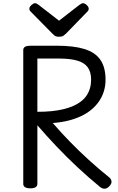

<svg xmlns="http://www.w3.org/2000/svg" viewBox="-20 -1160 734 1197"><path d="M169 14Q147 14 136 7Q125 0 125 -14V-848Q125 -862 136.5 -868.5Q148 -875 170 -875H334Q439 -875 506 -854.5Q573 -834 605.5 -787.5Q638 -741 638 -663Q638 -626 628 -592.5Q618 -559 598.5 -530Q579 -501 551 -477.5Q523 -454 486.5 -436.5Q450 -419 405.5 -408Q361 -397 309 -393Q360 -334 416.5 -276Q473 -218 534 -162.5Q595 -107 661 -54Q672 -46 675 -30.5Q678 -15 659 4Q646 16 632 16.5Q618 17 603 5Q531 -54 462.5 -118Q394 -182 331.5 -248Q269 -314 213 -379V-14Q213 0 202 7Q191 14 169 14ZM213 -463Q261 -463 301.5 -467Q342 -471 376.5 -479.5Q411 -488 438 -500Q465 -512 486 -528.5Q507 -545 520.5 -565.5Q534 -586 541 -610.5Q548 -635 548 -663Q548 -712 526.5 -741Q505 -770 460.5 -782.5Q416 -795 348 -795H213ZM498 -1140Q508 -1140 520.5 -1128.5Q533 -1117 533 -1106Q533 -1104 532.5 -1100Q532 -1096 527 -1090L392 -951Q385 -945 376.5 -938Q368 -931 348 -931Q329 -931 320.5 -938Q312 -945 306 -951L169 -1090Q164 -1096 163.5 -1100Q163 -1104 163 -1106Q163 -1117 176 -1128.5Q189 -1140 198 -1140Q205 -1140 210.5 -1136.5Q216 -1133 223 -1128L348 -1031L473 -1128Q481 -1133 486 -1136.5Q491 -1140 498 -1140Z"/></svg>

Font: Playwrite GB J
Style: Regular
Weight: 400
Designer: Veronika Burian, José Scaglione
Foundry: TypeTogether
Version: Version 1.002